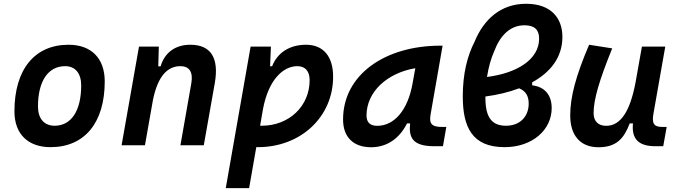

<svg xmlns="http://www.w3.org/2000/svg" viewBox="-20 -762 3556 1007"><path d="M245.1 9.8C423.8 9.8 529.3 -118.2 529.3 -335C529.3 -456.1 459 -527.3 339.8 -527.3C161.1 -527.3 55.7 -397.5 55.7 -177.7C55.7 -60.1 126 9.8 245.1 9.8ZM266.6 -102.5C211.4 -102.5 179.2 -140.1 179.2 -203.6C179.2 -336.4 232.4 -415 321.8 -415C375 -415 405.8 -377.4 405.8 -314C405.8 -181.2 354 -102.5 266.6 -102.5Z M617.7 0H740.2L782.2 -237.8C809.1 -370.1 863.3 -415 926.3 -415C973.1 -415 993.7 -384.3 983.4 -325.2L926.3 0H1048.8L1106.4 -325.2C1129.9 -458.5 1085.9 -527.3 978 -527.3C899.4 -527.3 843.8 -486.3 822.3 -414.1H810.1L813 -517.6H709Z M1286.6 224.6 1324.2 9.8C1327.1 9.8 1330.1 9.8 1333 9.8C1557.6 9.8 1727.1 -148.9 1727.1 -359.4C1727.1 -466.8 1675.3 -527.3 1585 -527.3C1500 -527.3 1435.5 -486.8 1407.2 -414.6H1396.5L1400.9 -517.6H1294.4L1164.1 224.6ZM1344.2 -102.5 1359.4 -190.4C1389.2 -348.1 1467.8 -415 1539.6 -415C1580.6 -415 1604 -388.7 1604 -341.8C1604 -205.1 1496.1 -102.5 1352.5 -102.5C1349.6 -102.5 1346.7 -102.5 1344.2 -102.5Z M1926.8 10.3C2008.3 10.3 2074.7 -34.7 2114.7 -114.7H2130.9C2124 -44.9 2139.2 4.9 2257.3 4.9H2303.2L2320.8 -96.2H2298.8C2243.7 -96.2 2230 -113.3 2238.3 -161.6L2301.3 -522.5H2290C1999 -522.5 1779.3 -370.1 1779.3 -135.3C1779.3 -43 1833 10.3 1926.8 10.3ZM1958.5 -102.1C1921.4 -102.1 1902.3 -120.1 1902.3 -156.2C1902.3 -281.2 2011.2 -379.4 2158.2 -404.3L2144 -325.7C2119.1 -183.1 2047.4 -102.1 1958.5 -102.1Z M2771 -330.1C2867.2 -382.8 2929.7 -461.4 2929.7 -568.4C2929.7 -664.6 2872.6 -742.2 2739.3 -742.2C2606 -742.2 2517.1 -660.2 2469.2 -543.5C2430.2 -467.8 2407.2 -373 2407.2 -256.8C2407.2 -95.2 2456.1 9.8 2626.5 9.8C2771.5 9.8 2873.5 -80.1 2873.5 -195.3C2873.5 -264.2 2836.4 -307.1 2771 -314.5ZM2534.2 -358.4C2542 -407.7 2554.7 -455.1 2572.3 -493.7C2601.6 -572.3 2653.3 -629.4 2731 -629.4C2782.7 -629.4 2807.6 -606.4 2807.6 -559.6C2807.6 -449.2 2689.9 -377.9 2534.2 -358.4ZM2702.6 -298.8C2736.3 -285.2 2752.9 -259.8 2752.9 -218.8C2752.9 -149.9 2706.1 -102.5 2634.3 -102.5C2556.6 -102.5 2525.9 -149.9 2525.9 -249.5C2525.9 -251.5 2525.9 -253.4 2525.9 -255.9C2588.9 -264.2 2648.9 -278.3 2702.6 -298.8Z M3118.7 10.3C3213.9 10.3 3252.9 -36.6 3282.7 -114.7H3299.8C3291.5 -33.2 3329.1 4.9 3417.5 4.9H3458.5L3476.6 -96.2H3454.1C3409.7 -96.2 3397.9 -113.8 3407.2 -166L3469.2 -517.6H3346.7L3312.5 -325.2V-325.7C3284.7 -181.2 3236.8 -102.1 3159.2 -102.1C3117.2 -102.1 3093.3 -126.5 3093.3 -168.9C3093.3 -239.7 3123 -341.3 3190.9 -508.3L3069.8 -527.3C3000 -364.3 2970.7 -253.4 2970.7 -156.7C2970.7 -50.8 3024.4 10.3 3118.7 10.3Z"/></svg>

Font: Cascadia Mono SemiBold
Style: Italic
Weight: 600
Italic angle: -10°
Monospace: yes
Designer: Aaron Bell
Foundry: Saja Typeworks
Version: Version 2404.023